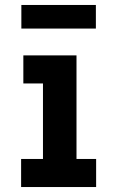

<svg xmlns="http://www.w3.org/2000/svg" viewBox="-20 -753 472 773"><path d="M65 0H367V-113H288V-530H74V-417H153V-113H65ZM66 -638H366V-733H66Z"/></svg>

Font: Iosevka Sparkle Extrabold
Style: Regular
Weight: 800
Designer: Belleve Invis
Foundry: Belleve Invis
Version: Version 4.5.0; ttfautohint (v1.8.3)